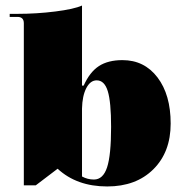

<svg xmlns="http://www.w3.org/2000/svg" viewBox="-20 -661 660 693"><path d="M367 12Q257 12 188 -52L109 8H66V-577Q66 -600 43 -600H15V-611H43Q112 -611 179.5 -619.5Q247 -628 276 -641V-352H282Q304 -401 337 -422.5Q370 -444 422 -444Q501 -444 548.5 -381.5Q596 -319 596 -215Q596 -112 533.5 -50Q471 12 367 12ZM319 -13Q352 -13 366.5 -57Q381 -101 381 -203Q381 -293 369 -332Q357 -371 329 -371Q306 -371 291.5 -343Q277 -315 276 -269V-24Q296 -13 319 -13Z"/></svg>

Font: Arapey Black-Display
Style: Regular
Weight: 900
Designer: Eduardo Rodriguez Tunni
Foundry: Eduardo Rodriguez Tunni
Version: Version 4.000